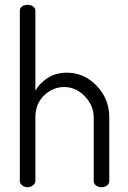

<svg xmlns="http://www.w3.org/2000/svg" viewBox="-20 -783 536 803"><path d="M63 -26C63 -19.3 66.2 -13.3 72.5 -8C78.8 -2.7 86.3 0 95 0C103.7 0 111.3 -2.7 118 -8C124.7 -13.3 128 -19.3 128 -26V-292C128 -330 140.2 -360.7 164.5 -384C188.8 -407.3 216.7 -419 248 -419C281.3 -419 310.3 -406 335 -380C359.7 -354 372 -324.7 372 -292V-26C372 -18 375.3 -11.7 382 -7C388.7 -2.3 396 0 404 0C413.3 0 421.2 -2.3 427.5 -7C433.8 -11.7 437 -18 437 -26V-292C437 -343.3 419.5 -387.3 384.5 -424C349.5 -460.7 308 -479 260 -479C229.3 -479 202.5 -471.7 179.5 -457C156.5 -442.3 139.3 -424.3 128 -403V-739C128 -745.7 124.8 -751.3 118.5 -756C112.2 -760.7 104.3 -763 95 -763C85.7 -763 78 -760.7 72 -756C66 -751.3 63 -745.7 63 -739Z"/></svg>

Font: Terminal Dosis
Style: Book
Weight: 400
Designer: EdgarTolentino, PabloImpallari, IginoMarini
Foundry: EdgarTolentino, PabloImpallari, IginoMarini
Version: Version 1.006